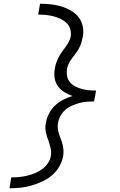

<svg xmlns="http://www.w3.org/2000/svg" viewBox="-20 -853 640 1026"><path d="M31 153 40 95Q61 95 82 93Q103 91 124.5 86Q146 81 166.5 72.5Q187 64 205 51Q223 38 236 19Q249 0 252 -22Q255 -41 250.5 -60.5Q246 -80 240 -98V-99Q235 -110 231.5 -121.5Q228 -133 225.5 -145Q223 -157 222.5 -169.5Q222 -182 225 -195Q229 -220 241 -244.5Q253 -269 273 -288Q293 -307 317 -319.5Q341 -332 367 -340Q344 -348 324 -360.5Q304 -373 290 -392Q276 -411 272 -435.5Q268 -460 273 -485Q275 -501 280 -516Q285 -531 292.5 -545.5Q300 -560 309.5 -573.5Q319 -587 329 -600.5Q339 -614 347 -628.5Q355 -643 358 -658Q361 -679 355 -698.5Q349 -718 335 -731Q321 -744 303 -752.5Q285 -761 265.5 -766Q246 -771 225.5 -773Q205 -775 184 -775L194 -833Q223 -833 251.5 -830Q280 -827 306.5 -819Q333 -811 357 -797.5Q381 -784 398 -763.5Q415 -743 421.5 -715Q428 -687 423 -658Q420 -643 415.5 -627.5Q411 -612 403.5 -597.5Q396 -583 386 -569.5Q376 -556 366 -543Q356 -530 348.5 -515.5Q341 -501 338 -485Q335 -466 338.5 -447Q342 -428 353.5 -414Q365 -400 381.5 -391.5Q398 -383 416 -378Q434 -373 453.5 -371Q473 -369 493 -369L491 -356L483 -311Q463 -311 443.5 -309.5Q424 -308 404 -302.5Q384 -297 364.5 -288.5Q345 -280 329 -266Q313 -252 303 -233.5Q293 -215 290 -195Q287 -180 289 -165Q291 -150 295.5 -136Q300 -122 305.5 -108.5Q311 -95 314.5 -81Q318 -67 319 -52Q320 -37 318 -22Q313 8 297.5 35.5Q282 63 258 83.5Q234 104 205.5 117Q177 130 148 138.5Q119 147 89.5 150Q60 153 31 153Z"/></svg>

Font: Iosevka Curly Light Extended
Style: Italic
Weight: 300
Width: 7
Italic angle: -9°
Monospace: yes
Designer: Belleve Invis
Foundry: Belleve Invis
Version: Version 11.1.0; ttfautohint (v1.8.3)